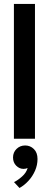

<svg xmlns="http://www.w3.org/2000/svg" viewBox="-20 -708 266 980"><path d="M158.5 0H51V-688H158.5ZM79.5 251.5 51.5 221.5Q70.5 212.5 92.5 193Q114.5 173.5 121 149.5Q112.5 154 100 154Q79 154 62.8 137.8Q46.5 121.5 46.5 96Q46.5 69.5 64.5 52Q82.5 34.5 108.5 34.5Q134.5 34.5 153 52.8Q171.5 71 171.5 103.5Q171.5 134.5 158.8 163.5Q146 192.5 125 215.2Q104 238 79.5 251.5Z"/></svg>

Font: League Spartan Medium
Style: Regular
Weight: 500
Foundry: The League of Moveable Type
Version: Version 2.002